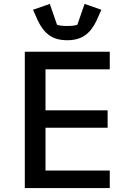

<svg xmlns="http://www.w3.org/2000/svg" viewBox="-20 -963 680 983"><path d="M107 0V-698H542V-608H213V-398H531V-309H213V-90H542V0ZM174 -857 149 -913 235 -943 272 -836Q290 -830 324 -830Q358 -830 376 -836L413 -943L499 -913L474 -857Q450 -806 414.5 -781.5Q379 -757 324 -757Q269 -757 233.5 -781.5Q198 -806 174 -857Z"/></svg>

Font: Writer Medium
Style: Regular
Weight: 500
Monospace: yes
Designer: Mike Abbink, Paul van der Laan, Pieter van Rosmalen
Foundry: Bold Monday
Version: Version 2.001 2020